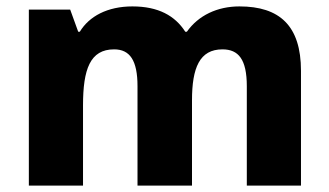

<svg xmlns="http://www.w3.org/2000/svg" viewBox="-20 -579 1026 599"><path d="M727 -559C658 -559 599 -531 563 -480H558C526 -530 474 -559 393 -559C315 -559 258 -528 229 -480H224L199 -549H70V0H239V-250C239 -363 261 -425 336 -425C385 -425 409 -391 409 -310V0H579V-266C579 -368 603 -425 674 -425C724 -425 750 -394 750 -310V0H919V-358C919 -499 852 -559 727 -559Z"/></svg>

Font: Noto Sans Myanmar UI ExtraBold
Style: Regular
Weight: 800
Designer: Monotype Design Team
Foundry: Monotype Imaging Inc.
Version: Version 2.103